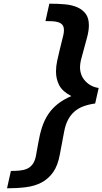

<svg xmlns="http://www.w3.org/2000/svg" viewBox="-20 -779 554 1039"><path d="M495 -219Q459 -214 431 -203.5Q403 -193 382.5 -175Q362 -157 348 -130.5Q334 -104 327 -66L304 56Q293 117 267.5 153Q242 189 205 208.5Q168 228 120.5 234Q73 240 18 240L39 146Q64 146 86 144Q108 142 125.5 134.5Q143 127 155.5 111Q168 95 174 67L187 -5Q195 -52 207.5 -90.5Q220 -129 240.5 -160Q261 -191 291.5 -215.5Q322 -240 366 -259Q318 -284 300.5 -317.5Q283 -351 283 -392Q283 -420 289.5 -450.5Q296 -481 304 -513L322 -586Q326 -601 326 -615Q326 -634 318 -644Q310 -654 296 -658.5Q282 -663 264 -664Q246 -665 226 -665L247 -759H253Q295 -759 332.5 -755.5Q370 -752 398.5 -739.5Q427 -727 444 -704Q461 -681 461 -642Q461 -613 451 -576L418 -454Q416 -444 414.5 -435Q413 -426 413 -416Q413 -371 442 -340Q471 -309 514 -303Z"/></svg>

Font: Perun
Style: Bold Italic
Weight: 700
Italic angle: -12°
Foundry: Copyright (c) Stefan Peev, Context Ltd, 2016
Version: Version 1.027